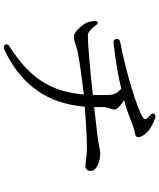

<svg xmlns="http://www.w3.org/2000/svg" viewBox="69 -882 862 1040"><g transform="rotate(90 500.0 -362.0)"><path d="M223 42C229 49 237 51 248 46C447 -48 541 -193 558 -390C629 -396 732 -402 776 -402C808 -402 834 -399 853 -396C864 -395 872 -394 878 -394C898 -394 906 -406 906 -423C906 -456 850 -474 812 -474C802 -474 795 -473 783 -470C771 -468 754 -464 723 -460C691 -456 623 -448 560 -441V-484C560 -506 565 -518 568 -529C571 -536 573 -542 573 -551C573 -567 548 -587 523 -603C572 -616 618 -634 667 -653C674 -656 684 -658 693 -660C709 -663 723 -665 723 -680C723 -700 701 -725 686 -737C671 -748 650 -761 621 -771C610 -775 602 -773 597 -767C592 -761 595 -753 606 -743C631 -722 629 -714 616 -705C571 -675 376 -614 207 -582C194 -579 189 -572 191 -561C193 -549 201 -545 214 -546C341 -561 408 -575 460 -588C491 -561 495 -542 495 -502C495 -478 495 -456 494 -434C413 -425 238 -407 174 -407C152 -407 135 -426 119 -448C112 -458 106 -461 101 -460C96 -458 93 -451 94 -439C96 -422 99 -409 102 -402C115 -374 154 -331 178 -331C193 -331 208 -336 224 -341C233 -344 241 -347 253 -350C290 -359 413 -376 492 -385C476 -207 406 -94 231 18C220 26 217 34 223 42Z"/></g></svg>

Font: 寒蝉锦书宋
Style: Regular
Weight: 400
Designer: 寒蝉锦书宋{Warren} 思源宋体{Ryoko NISHIZUKA 西塚涼子 (kana & ideographs); Frank Grießhammer (Latin, Greek & Cyrillic); Wenlong ZHANG 
Foundry: Adobe & ChillType
Version: Version 2.000;Glyphs 3.1.1 (3135)